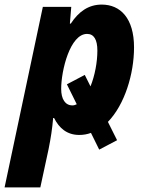

<svg xmlns="http://www.w3.org/2000/svg" viewBox="-65 -579 637 838"><path d="M-45 239H111L147 72C157 22 163 -17 167 -64H171C193 -20 227 10 281 10C299 10 316 7 332 1L368 74L446 33L406 -47C479 -122 520 -256 520 -372C520 -500 460 -559 379 -559C321 -559 278 -528 244 -476H240L246 -549H122ZM251 -119C220 -119 202 -146 202 -191C202 -272 241 -431 315 -431C345 -431 360 -406 360 -358C360 -308 349 -249 330 -202L305 -252L227 -211L270 -124C264 -121 258 -119 251 -119Z"/></svg>

Font: Noto Sans SemiCondensed ExtraBold
Style: Italic
Weight: 800
Width: 4
Italic angle: -12°
Designer: Monotype Design Team
Foundry: Monotype Imaging Inc.
Version: Version 2.013